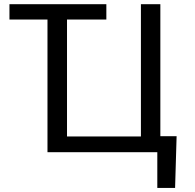

<svg xmlns="http://www.w3.org/2000/svg" viewBox="-20 -731 936 922"><path d="M490.7 -710.9H25.4V-637.2H208V0H735.4V171.4H820.8L828.1 -77.1H750V-710.9H656.7V-75.7H301.8V-637.2H490.7Z"/></svg>

Font: Bert Sans
Style: Regular
Weight: 400
Designer: Christian Robertson (Google), Cristiano Sobral
Foundry: Google, Cristiano Sobral
Version: Version 3.101